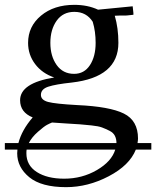

<svg xmlns="http://www.w3.org/2000/svg" viewBox="-39 -472 645 793"><path d="M-19 119H37Q51 65 96 13Q44 -8 44 -58Q44 -129 185 -152Q135 -169 106 -207.5Q77 -246 77 -295Q77 -363 130.5 -407.5Q184 -452 268 -452Q323 -452 366 -432L509 -446L512 -418V-411L484 -408Q450 -408 435 -407Q450 -356 450 -295Q450 -153 257 -131Q191 -124 160.5 -114Q130 -104 130 -80Q130 -59 159.5 -51Q189 -43 280 -38Q414 -32 472.5 -3Q531 26 531 100Q531 107 529 119H586V146H522Q496 211 410 256Q324 301 234 301Q132 301 82 260Q32 219 32 161Q32 153 33 146H-19ZM70 161Q70 211 113 238.5Q156 266 226 266Q300 266 361 230.5Q422 195 437 146H71Q70 151 70 161ZM80 119H442Q442 102 435.5 89Q429 76 413 68Q397 60 382.5 54.5Q368 49 339 46Q310 43 291 41.5Q272 40 235 38Q199 36 176 34Q168 37 155.5 43.5Q143 50 117.5 72.5Q92 95 80 119ZM267 -167Q309 -167 332.5 -203Q356 -239 356 -295Q356 -342 344 -382Q318 -423 268 -423Q221 -423 195 -386.5Q169 -350 169 -295Q169 -240 195 -203.5Q221 -167 267 -167Z"/></svg>

Font: Dihjauti
Style: Bold
Weight: 700
Designer: T. Christopher White
Version: Version 3.0.0